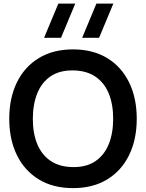

<svg xmlns="http://www.w3.org/2000/svg" viewBox="-20 -1002 789 1038"><path d="M374.7 15Q266.8 15 189.6 -32.2Q112.4 -79.3 71.2 -163.8Q30 -248.3 30 -360Q30 -471.7 71.2 -556.2Q112.4 -640.7 189.6 -687.8Q266.8 -735 374.7 -735Q482.6 -735 559.8 -687.8Q636.9 -640.7 678.1 -556.2Q719.3 -471.7 719.3 -360Q719.3 -248.3 678.1 -163.8Q636.9 -79.3 559.8 -32.2Q482.6 15 374.7 15ZM374.7 -98.7Q447.2 -97.8 495.4 -130.4Q543.6 -162.9 567.7 -222.1Q591.8 -281.2 591.8 -360Q591.8 -438.8 567.7 -497.1Q543.6 -555.5 495.4 -588Q447.2 -620.5 374.7 -621.3Q302.2 -622.2 254 -589.7Q205.9 -557.2 181.8 -498Q157.7 -438.8 157.5 -360Q157.3 -281.2 181.5 -222.9Q205.6 -164.6 253.9 -132Q302.2 -99.5 374.7 -98.7ZM424.1 -797.5H515.6L592.8 -982.5H501.2ZM218.2 -797.5H309.8L386.9 -982.5H295.4Z"/></svg>

Font: Manrope Variable Light
Style: Regular
Weight: 200
Designer: Mikhail Sharanda
Foundry: Mikhail Sharanda
Version: Version 4.505